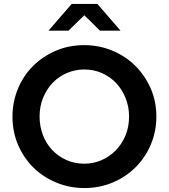

<svg xmlns="http://www.w3.org/2000/svg" viewBox="-20 -939 852 970"><path d="M43 0ZM770 -350Q770 -275 742 -209Q714 -143 665 -94Q616 -45 549.5 -17Q483 11 406 11Q332 11 266 -16Q200 -43 150.5 -91Q101 -139 72 -205.5Q43 -272 43 -350Q43 -423 70 -489Q97 -555 145.5 -604Q194 -653 260.5 -682Q327 -711 406 -711Q479 -711 545.5 -684Q612 -657 661.5 -608.5Q711 -560 740.5 -494Q770 -428 770 -350ZM632 -350Q632 -400 614.5 -443.5Q597 -487 567 -519Q537 -551 495.5 -569.5Q454 -588 406 -588Q361 -588 320 -571Q279 -554 248 -522.5Q217 -491 198.5 -447Q180 -403 180 -350Q180 -301 196.5 -257.5Q213 -214 243 -182Q273 -150 314.5 -131Q356 -112 406 -112Q451 -112 492 -129.5Q533 -147 564 -178.5Q595 -210 613.5 -253.5Q632 -297 632 -350ZM485 -784 406 -862 326 -784H225L342 -919H472L589 -784Z"/></svg>

Font: Rosa Sans SemiBold
Style: Regular
Weight: 600
Designer: Pentagram / MCKL
Foundry: Pentagram / MCKL
Version: Version 1.005;September 16, 2019;FontCreator 11.5.0.2425 64-